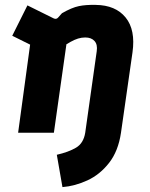

<svg xmlns="http://www.w3.org/2000/svg" viewBox="-20 -542 611 784"><path d="M235 222 212 90Q260 79 290.5 61Q321 43 328 0H474Q463 75 425.5 123Q388 171 337 194.5Q286 218 235 222ZM54 0 115 -448 177 -323 30 -396 92 -520 199 -467Q210 -462 217 -470L233 -488Q273 -511 302 -517Q331 -523 371 -522Q452 -521 493 -470.5Q534 -420 521 -328L474 0H328L375 -333Q379 -360 366 -374.5Q353 -389 328 -389Q313 -389 298.5 -384.5Q284 -380 268 -371Q252 -362 232 -349L254 -381L200 0Z"/></svg>

Font: Finlandica
Style: Italic
Weight: 400
Italic angle: -8°
Designer: Niklas Ekholm, Juho Hiilivirta, Jaakko Suomalainen
Foundry: Helsinki Type Studio
Version: Version 1.064